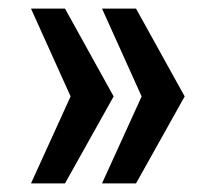

<svg xmlns="http://www.w3.org/2000/svg" viewBox="-20 -530 479 446"><path d="M52 -104 144 -306 52 -510H131L244 -306L131 -104ZM217 -104 309 -306 217 -510H296L409 -306L296 -104Z"/></svg>

Font: Saira SemiCondensed SemiBold
Style: Regular
Weight: 600
Width: 4
Designer: Hector Gatti with collaboration of the Omnibus-Type team
Foundry: Omnibus-Type
Version: Version 1.101